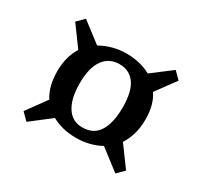

<svg xmlns="http://www.w3.org/2000/svg" viewBox="-102 -686 744 708"><g transform="rotate(30 270.5 -332.0)"><path d="M459 -111 372 -178Q349 -165 322 -158.5Q295 -152 268 -152Q208 -152 164 -177L80 -112L51 -141L112 -225Q85 -267 85 -330Q85 -393 113 -437L51 -522L80 -551L165 -486Q189 -500 217.5 -507.5Q246 -515 274 -515Q301 -515 328 -509Q355 -503 378 -490L461 -553L490 -524L429 -441Q442 -422 449 -396.5Q456 -371 456 -339Q456 -304 447.5 -275.5Q439 -247 425 -226L488 -140ZM268 -197Q316 -197 338.5 -233.5Q361 -270 361 -335Q361 -403 337.5 -435.5Q314 -468 272 -468Q228 -468 203.5 -434Q179 -400 179 -333Q179 -269 202 -233Q225 -197 268 -197Z"/></g></svg>

Font: Literata 36pt Medium
Style: Regular
Weight: 500
Designer: Latin by Veronika Burian and Jose Scaglione. Greek by Irene Vlachou. Cyrillic by Vera Evstafieva.
Foundry: TypeTogether
Version: Version 3.002